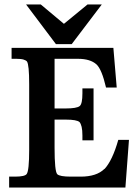

<svg xmlns="http://www.w3.org/2000/svg" viewBox="-20 -842 616 862"><path d="M437 -822 302 -644H231L97 -822H163L267 -735L373 -822ZM559 -214 543 0H21V-49H47Q92 -49 100 -61Q111 -77 111 -169V-463Q111 -552 101 -566Q97 -571 86 -574.5Q75 -578 54 -578H32V-627H489L504 -449H456Q437 -531 413 -553Q385 -578 330 -578H225V-355H273Q325 -355 338 -366Q350 -376 350 -423V-445H400V-212H350V-234Q350 -258 346.5 -272.5Q343 -287 337 -294Q324 -305 276 -305H225V-179Q225 -73 237 -60Q248 -49 298 -49H342Q414 -49 449 -84V-83Q485 -122 511 -214Z"/></svg>

Font: New Athena Unicode
Style: Bold
Weight: 700
Designer: J. Rusten 1997; rev. by R. Hancock 2001, 2002, rev. by D. Mastronarde 2002-2021
Foundry: Society for Classical Studies (formerly American Philological Association)
Version: Version 5.008